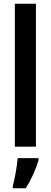

<svg xmlns="http://www.w3.org/2000/svg" viewBox="-20 -780 270 1021"><path d="M171 0V-760H59V0ZM185 72V61H74C71 101 58 174 48 209V221H117C144 179 170 122 185 72Z"/></svg>

Font: Noto Sans Armenian ExtraCondensed SemiBold
Style: Regular
Weight: 600
Width: 2
Designer: Monotype Design Team
Foundry: Monotype Imaging Inc.
Version: Version 2.008